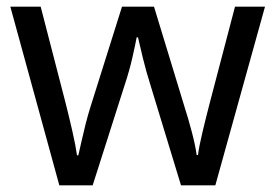

<svg xmlns="http://www.w3.org/2000/svg" viewBox="-20 -557 826 576"><path d="M431 -303Q418 -344 408.5 -383.5Q399 -423 394 -445H390Q386 -423 377 -383.5Q368 -344 354 -302L258 -1H158L11 -537H102L176 -251Q187 -208 197 -164Q207 -120 211 -91H215Q219 -108 224.5 -133Q230 -158 237 -185.5Q244 -213 251 -235L346 -537H442L534 -235Q545 -201 555.5 -161Q566 -121 570 -92H574Q577 -117 587.5 -161Q598 -205 610 -251L685 -537H775L626 -1H523Z"/></svg>

Font: Noto Sans Elymaic
Style: Regular
Weight: 400
Designer: Morgane Pierson
Foundry: Google LLC
Version: Version 1.002; ttfautohint (v1.8.4.7-5d5b)